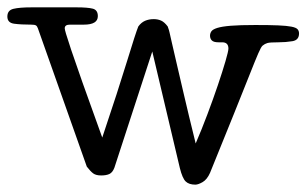

<svg xmlns="http://www.w3.org/2000/svg" viewBox="-20 -485 833 522"><path d="M512 -95Q528 -132 544 -174.5Q560 -217 572.5 -254Q585 -291 593 -318.5Q601 -346 601 -353Q601 -370 584 -370H574Q561 -370 556 -375Q551 -380 551 -388Q551 -394 554.5 -399.5Q558 -405 570.5 -409Q583 -413 607.5 -415Q632 -417 674 -417Q713 -417 736.5 -416Q760 -415 772.5 -412.5Q785 -410 789 -405.5Q793 -401 793 -394Q793 -376 775 -373Q757 -370 737 -370Q714 -370 707 -368Q700 -366 694 -361Q690 -358 682 -339.5Q674 -321 658 -280.5Q642 -240 616 -175.5Q590 -111 551 -15Q543 3 531 10Q519 17 511 17Q494 17 485 8.5Q476 0 469 -28L394 -345L291 -29Q286 -16 277.5 -12Q269 -8 255 -8Q241 -8 233.5 -13.5Q226 -19 216 -32L83 -408Q81 -414 77.5 -416Q74 -418 65 -418Q37 -418 18.5 -420.5Q0 -423 0 -440Q0 -457 16.5 -461Q33 -465 65 -465H189Q218 -465 232 -461.5Q246 -458 246 -441Q246 -418 208 -418H170Q156 -418 156 -408Q156 -405 159.5 -393Q163 -381 173.5 -349.5Q184 -318 204 -261.5Q224 -205 258 -111Q302 -242 325.5 -319Q349 -396 356 -413Q364 -424 374.5 -428.5Q385 -433 398 -433Q409 -433 418 -429Q427 -425 436 -413Q437 -409 438 -407Q439 -405 441 -396.5Q443 -388 447 -370Q451 -352 459 -318Q467 -284 479.5 -230Q492 -176 512 -95Z"/></svg>

Font: Life Savers
Style: Bold
Weight: 700
Designer: Pablo Impallari, Rodrigo Fuenzalida, Brenda Gallo
Foundry: Pablo Impallari, Rodrigo Fuenzalida, Brenda Gallo
Version: Version 3.001; ttfautohint (v0.95) -l 8 -r 50 -G 200 -x 14 -